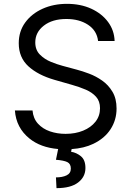

<svg xmlns="http://www.w3.org/2000/svg" viewBox="-20 -757 678 990"><path d="M271.3 213.1 268.5 157.7Q301.5 157.7 323.3 147.2Q345.2 136.7 345.2 112.2Q345.2 87.7 327.1 78.8Q308.9 70 268.5 66.8L279.8 11.4Q189.3 3.6 132.1 -42.6Q63.2 -98 56.8 -187.5H147.7Q151.3 -146.3 175.6 -119.5Q199.9 -92.7 237.4 -79.7Q274.9 -66.8 318.2 -66.8Q368.6 -66.8 408.7 -83.3Q448.9 -99.8 472.3 -129.4Q495.7 -159.1 495.7 -198.9Q495.7 -235.1 475.5 -257.8Q455.3 -280.5 422.2 -294.7Q389.2 -308.9 350.9 -319.6L261.4 -345.2Q176.1 -369.7 126.4 -415.1Q76.7 -460.6 76.7 -534.1Q76.7 -595.2 109.9 -640.8Q143.1 -686.4 199.4 -711.8Q255.7 -737.2 325.3 -737.2Q395.6 -737.2 450.3 -712.2Q505 -687.1 537.1 -643.8Q569.2 -600.5 571 -545.5H485.8Q479.4 -599.4 433.9 -629.3Q388.5 -659.1 322.4 -659.1Q250 -659.1 206 -624.8Q161.9 -590.6 161.9 -538.4Q161.9 -499.3 185.9 -475.3Q209.9 -451.3 242.7 -438Q275.6 -424.7 302.6 -417.6L376.4 -397.7Q404.8 -390.3 439.8 -377.1Q474.8 -364 506.9 -341.4Q539.1 -318.9 560 -283.7Q581 -248.6 581 -197.4Q581 -138.5 550.2 -90.9Q519.5 -43.3 460.9 -15.3Q413.4 7.5 349.4 11.7L346.6 25.6Q374.3 29.8 397.4 48.8Q420.5 67.8 420.5 109.4Q420.5 155.2 382.6 184.1Q344.8 213.1 271.3 213.1Z"/></svg>

Font: Linik Sans
Style: Regular
Weight: 400
Designer: Rasmus Andersson (font), Marc Monis (original base), Kil Hyung-jin (Pretendard portions), Cristiano Sobral (main changes
Foundry: rsms
Version: Version 3.018;May 31, 2022;FontCreator 14.0.0.2814 64-bit; t